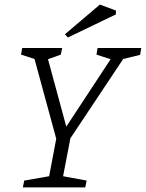

<svg xmlns="http://www.w3.org/2000/svg" viewBox="-20 -820 638 840"><path d="M80 0 86 -30 195 -49 226 -213 131 -562 72 -581 77 -610H252L246 -581L190 -561L270 -266L464 -561L402 -581L407 -610H598L593 -580L519 -562L288 -215L256 -49L359 -30L353 0ZM277 -656 264 -670 417 -800 487 -774V-757Z"/></svg>

Font: Manuale Light
Style: Italic
Weight: 300
Italic angle: -11°
Version: Version 1.002